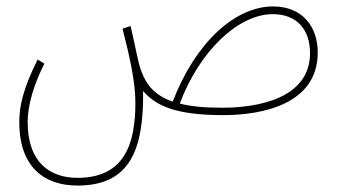

<svg xmlns="http://www.w3.org/2000/svg" viewBox="-20 -345 1053 597"><path d="M221 232C386 232 427 118 425 -62C464 -17 524 13 674 13C796 13 968 -21 968 -182C968 -260 922 -325 829 -325C713 -325 589 -216 517 -29C462 -48 436 -80 420 -122C409 -150 404 -188 386 -264L361 -256C381 -177 401 -94 401 -26C401 101 368 208 221 208C138 208 66 163 66 34C66 -17 85 -83 118 -147L97 -160C51 -67 40 -15 40 35C40 176 119 232 221 232ZM828 -301C904 -301 944 -252 944 -180C944 -38 780 -10 671 -10C616 -10 573 -14 539 -23C601 -188 722 -301 828 -301Z"/></svg>

Font: Noto Sans Arabic ExtCond Thin
Style: Regular
Weight: 100
Width: 2
Designer: Monotype Design Team, Nadine Chahine, Nizar Qandah and Khaled Hosny
Foundry: Monotype Imaging Inc.
Version: Version 2.012